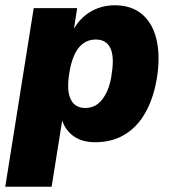

<svg xmlns="http://www.w3.org/2000/svg" viewBox="-36 -529 652 729"><path d="M-16 180 92 -498H257L243 -409H239Q256 -443 281 -465Q306 -487 336 -498Q366 -509 400 -509Q462 -509 502 -476Q542 -443 557 -384Q572 -325 562 -248Q551 -167 520 -108.5Q489 -50 440 -19.5Q391 11 325 11Q273 11 240 -14.5Q207 -40 197 -83H202L160 180ZM288 -119Q316 -119 336 -135Q356 -151 370 -181Q384 -211 389 -255Q398 -316 382.5 -347.5Q367 -379 327 -379Q300 -379 279 -363.5Q258 -348 245 -317.5Q232 -287 226 -244Q217 -183 233 -151Q249 -119 288 -119Z"/></svg>

Font: Nunito Sans 10pt SemiCondensed Black
Style: Italic
Weight: 900
Width: 4
Italic angle: -9°
Designer: Vernon Adams
Foundry: Vernon Adams
Version: Version 3.101;gftools[0.9.27]